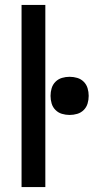

<svg xmlns="http://www.w3.org/2000/svg" viewBox="-20 -755 378 775"><path d="M67 0V-735H163V0ZM261 -291Q245 -291 230 -295.5Q215 -300 204 -311Q193 -322 188.5 -337Q184 -352 184 -368Q184 -384 188.5 -399Q193 -414 204 -425Q215 -436 230 -440.5Q245 -445 261 -445Q277 -445 292 -440.5Q307 -436 318 -425Q329 -414 333.5 -399Q338 -384 338 -368Q338 -352 333.5 -337Q329 -322 318 -311Q307 -300 292 -295.5Q277 -291 261 -291Z"/></svg>

Font: Iosevka Aile Medium
Style: Regular
Weight: 500
Designer: Belleve Invis
Foundry: Belleve Invis
Version: Version 27.3.5; ttfautohint (v1.8.4)